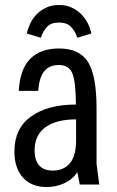

<svg xmlns="http://www.w3.org/2000/svg" viewBox="-20 -745 474 775"><path d="M55.7 -378.3H134.4Q138 -432.6 158.7 -457.6Q179.4 -482.6 217.3 -482.6Q258.1 -482.6 272 -449.1Q285.9 -415.6 286.4 -323Q172.7 -323 105.4 -274.9Q38.1 -226.7 38.1 -133Q38.1 -67 72.5 -28.5Q106.9 10 168.3 10Q204.3 10 237.4 -4.4Q270.6 -18.9 292.4 -49.4L302 0H380.7L369.7 -83.9V-307.7Q369.7 -440.4 335.1 -494.9Q300.4 -549.3 218.1 -549.3Q143.9 -549.3 102.3 -507.9Q60.7 -466.6 55.7 -378.3ZM287.1 -263.1V-179.4Q287.1 -115.3 261.9 -85.9Q236.7 -56.4 193.6 -56.4Q156.3 -56.4 137.9 -77.6Q119.6 -98.7 119.6 -137.7Q119.6 -198.9 162.9 -231Q206.3 -263.1 287.1 -263.1ZM218.3 -724.9Q189 -724.9 166.2 -714.1Q143.4 -703.4 127.6 -686.9Q111.7 -670.4 102 -649.9Q92.3 -629.3 88.1 -609.6L144.7 -592.7Q154 -619.7 170.1 -636.9Q186.3 -654 218.1 -654Q249.7 -654 266.4 -636.9Q283 -619.7 292.3 -592.7L348.6 -609.6Q345.1 -629.3 334.9 -649.9Q324.7 -670.4 308.7 -686.9Q292.7 -703.4 269.9 -714.1Q247.1 -724.9 218.3 -724.9Z"/></svg>

Font: Secuela Black
Style: Regular
Weight: 900
Designer: Fernando Haro
Foundry: deFharo
Version: Version 1.704